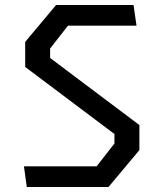

<svg xmlns="http://www.w3.org/2000/svg" viewBox="-20 -750 660 770"><path d="M87.5 0H415L539 -148V-248.5L181 -517.5V-555.5L252.5 -647H527.5L515.5 -730H205L81 -582V-481.5L439 -212.5V-174.5L367.5 -83H76Z"/></svg>

Font: FontWithASyntaxHighlighterNightOwl
Style: Regular
Weight: 400
Designer: Riley Cran & the Lettermatic Team
Foundry: Lettermatic
Version: Version 1.000 (FontWithASyntaxHighlighterNightOwl)